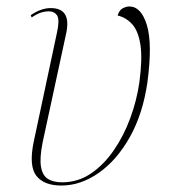

<svg xmlns="http://www.w3.org/2000/svg" viewBox="-20 -564 522 594"><path d="M170 10Q116 10 92.5 -20Q69 -50 84 -124L156 -462Q165 -502 157 -515.5Q149 -529 130 -529Q120 -529 108 -525.5Q96 -522 78 -510L75 -517Q107 -539 137 -539Q201 -539 185 -462L112 -124Q102 -74 107 -47Q112 -20 129 -10Q146 0 172 0Q221 0 261 -27Q301 -54 332 -99Q363 -144 383 -198.5Q403 -253 411 -308Q421 -382 414.5 -425Q408 -468 389 -489Q370 -510 344 -516Q349 -533 360 -538.5Q371 -544 380 -544Q417 -544 434.5 -486Q452 -428 436 -309Q422 -212 382 -140.5Q342 -69 286 -29.5Q230 10 170 10Z"/></svg>

Font: Noto Serif Display SemiCondensed Thin
Style: Italic
Weight: 100
Width: 4
Italic angle: -12°
Designer: Monotype Design Team
Foundry: Monotype Imaging Inc.
Version: Version 2.009